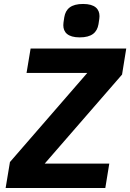

<svg xmlns="http://www.w3.org/2000/svg" viewBox="-20 -941 652 961"><path d="M527 -122.2H203.8L590.9 -567.8L611.9 -698.2H133.2L112.9 -576H416.9L29.8 -130L8.2 0H507.1ZM296.9 -815C296.9 -779.8 318.9 -753.9 378.9 -753.9C438.9 -753.9 465.9 -778.1 473 -820C476.9 -844.1 478 -853 478 -860.1C478 -894.9 456 -921.2 396 -921.2C335.9 -921.2 308.9 -897 301.8 -855.1C297.9 -831 296.9 -822.1 296.9 -815Z"/></svg>

Font: Margiela Mono Italic Bold It
Style: Regular
Weight: 700
Designer: Mike Abbink, Paul van der Laan, Pieter van Rosmalen
Foundry: Bold Monday
Version: Version 2.003 2021